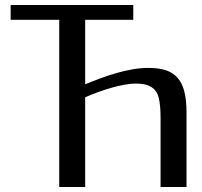

<svg xmlns="http://www.w3.org/2000/svg" viewBox="-20 -746 804 766"><path d="M620.6 0V-276.9Q620.6 -326.2 613.3 -355.7Q606 -385.3 583.5 -398.9Q572.3 -406.2 556.9 -409.4Q541.5 -412.6 520.5 -412.6Q502.4 -412.6 478.8 -408.4Q455.1 -404.3 428.7 -397Q402.3 -389.6 374.3 -379.6Q346.2 -369.6 319.8 -357.9V0H216.3V-667H22.5V-726.1H511.7V-667H319.8V-409.7Q349.1 -421.9 380.9 -433.6Q412.6 -445.3 444.8 -454.6Q477.1 -463.9 509.3 -469.5Q541.5 -475.1 571.8 -475.1Q610.4 -475.1 638.9 -466.6Q667.5 -458 686.5 -437.7Q705.6 -417.5 714.8 -383.3Q724.1 -349.1 724.1 -297.9V0Z"/></svg>

Font: Federov2
Style: Regular
Weight: 400
Designer: Olexa M. Volochay | Cyreal.org
Foundry: Olexa M. Volochay | Cyreal.org
Version: Version 1.000